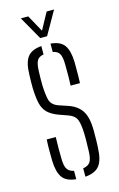

<svg xmlns="http://www.w3.org/2000/svg" viewBox="-117 -796 526 851"><g transform="rotate(-15 146.0 -371.0)"><path d="M165 5V-33.5Q188.5 -37 198 -51.5Q207.5 -66 208.5 -98.5Q209 -113.5 209.2 -127Q209.5 -140.5 209.8 -153.8Q210 -167 209.5 -180Q208.5 -223 200 -244.8Q191.5 -266.5 163.5 -276.5L122.5 -291Q91 -302.5 73.5 -319Q56 -335.5 49.2 -362.8Q42.5 -390 41 -434Q40.5 -451.5 41 -466Q41.5 -480.5 42 -497.5Q43 -550 61.2 -575.5Q79.5 -601 126 -605V-566.5Q104 -563 95.8 -548.5Q87.5 -534 86.5 -502Q86 -483 85.5 -468.8Q85 -454.5 85.5 -436.5Q87 -394.5 93.2 -369Q99.5 -343.5 130.5 -332L171 -318.5Q213.5 -304.5 233.5 -274Q253.5 -243.5 253.5 -181.5Q253.5 -163 253.2 -141.2Q253 -119.5 251.5 -100.5Q249.5 -49 230.5 -24Q211.5 1 165 5ZM206 -402Q207 -421 207.2 -438.8Q207.5 -456.5 207.2 -472.8Q207 -489 207 -502Q206.5 -534 198 -548.5Q189.5 -563 168 -566.5V-605Q213 -601 230.8 -575.8Q248.5 -550.5 250 -498.5V-437.5Q250 -420 249 -402ZM41 -101.5Q40.5 -122.5 40.5 -147.5Q40.5 -172.5 42 -199H83.5Q82.5 -169 82.5 -144.2Q82.5 -119.5 83 -98.5Q83.5 -66.5 92.5 -52Q101.5 -37.5 123 -33.5V5Q78.5 1 60.5 -24.2Q42.5 -49.5 41 -101.5ZM130.5 -640.5 70 -747H104L146.5 -670L188.5 -747H222.5L162 -640.5Z"/></g></svg>

Font: Big Shoulders Stencil Display Thin Light
Style: Regular
Weight: 300
Version: Version 2.001